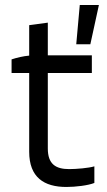

<svg xmlns="http://www.w3.org/2000/svg" viewBox="-20 -740 425 763"><path d="M283 -564H339L373 -720H297ZM244 3C280 3 331 -3 355 -13V-79C333 -72 282 -68 255 -68C201 -68 170 -88 170 -150V-450H345V-520H170V-650L96 -640V-519C73 -517 47 -511 26 -504V-450H96V-137C96 -35 155 3 244 3Z"/></svg>

Font: Fixel Display Regular
Style: Regular
Weight: 400
Designer: AlfaBravo + MacPaw
Foundry: Kyrylo Tkachov, Marchela Mozhyna, Serhii Makarenko, Maria Weinstein, Zakhar Kryvoshyya
Version: Version 1.211